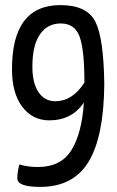

<svg xmlns="http://www.w3.org/2000/svg" viewBox="-20 -629 458 753"><path d="M217 -609Q321 -609 354 -544Q387 -479 389 -297Q387 -92 327 6Q267 104 138 104Q48 104 48 71Q48 44 56 16Q89 26 128 26Q219 26 260 -40Q301 -106 309 -227Q262 -157 173 -157Q108 -157 67.5 -210Q27 -263 27 -358Q27 -609 217 -609ZM197 -232Q264 -232 311 -305V-310Q311 -432 292.5 -484.5Q274 -537 218 -537Q166 -537 136.5 -494Q107 -451 107 -368Q107 -303 131 -267.5Q155 -232 197 -232Z"/></svg>

Font: Yanone Kaffeesatz
Style: Regular
Weight: 400
Designer: Yanone (Cyrillic: Daniel Pouzeot)
Foundry: Yanone
Version: Version 1.003;PS 001.003;hotconv 1.0.88;makeotf.lib2.5.64775